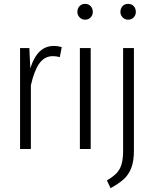

<svg xmlns="http://www.w3.org/2000/svg" viewBox="-20 -772 798 995"><path d="M300 -528 290 -476Q272 -481 254 -481Q211 -481 184 -443.5Q157 -406 140 -330V0H84V-523H132L137 -418Q156 -477 186 -505.5Q216 -534 260 -534Q278 -534 300 -528Z M450 -523V0H394V-523ZM461 -710Q461 -694 450 -682Q439 -670 421 -670Q404 -670 392.5 -682Q381 -694 381 -710Q381 -728 392 -740Q403 -752 421 -752Q439 -752 450 -740Q461 -728 461 -710Z M674 8Q674 63 660.5 98Q647 133 622 156Q597 179 553 203L534 163Q566 144 583.5 126Q601 108 609.5 80.5Q618 53 618 8V-523H674ZM684 -710Q684 -694 673 -682Q662 -670 644 -670Q627 -670 615.5 -682Q604 -694 604 -710Q604 -728 615 -740Q626 -752 644 -752Q662 -752 673 -740Q684 -728 684 -710Z"/></svg>

Font: Fira Sans Extra Condensed Light
Style: Regular
Weight: 300
Width: 1
Designer: Carrois Corporate & Edenspiekermann AG
Foundry: Carrois Corporate GbR & Edenspiekermann AG
Version: Version 4.203